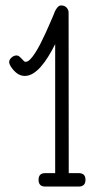

<svg xmlns="http://www.w3.org/2000/svg" viewBox="-20 -686 334 705"><path d="M18.6 -443.4C33.9 -419.3 51.3 -407.2 70.8 -407.2C81.2 -407.2 91.4 -410.2 101.3 -416.3C111.2 -422.3 120.8 -430.6 130.1 -441.2C139.4 -451.7 148.4 -464.1 157.2 -478.3C166 -492.4 174.5 -507.6 182.6 -523.9V-50.3H146C129.7 -50.3 121.6 -42.2 121.6 -25.9C121.6 -9.3 129.7 -1 146 -1H269C285.6 -1 293.9 -9.3 293.9 -25.9C293.9 -42.2 285.6 -50.3 269 -50.3H232.4L231.9 -640.1C231.9 -646.6 229.5 -652.6 224.6 -658C219.7 -663.3 213.1 -666 204.6 -666C200 -666 196.1 -664.3 192.9 -660.9C189.6 -657.5 186.8 -653.6 184.3 -649.2C181.9 -644.8 179.9 -640.5 178.5 -636.2C177 -632 175.8 -628.9 174.8 -627L162.6 -598.9L146.7 -563.2C141 -550.7 135 -538.2 128.7 -525.9C122.3 -513.5 116 -502.4 109.6 -492.4C103.3 -482.5 97.1 -474.4 91.1 -468.3C85 -462.1 79.4 -459 74.2 -459C71.6 -459 69.2 -460.2 66.9 -462.6L59.3 -470.7C56.6 -473.6 53.7 -476.3 50.8 -478.8C47.9 -481.2 44.6 -482.4 41 -482.4C34.2 -482.4 27.9 -479.8 22.2 -474.6C16.5 -469.4 13.7 -464 13.7 -458.5C13.7 -453.6 15.3 -448.6 18.6 -443.4Z"/></svg>

Font: Nathan
Style: Regular
Weight: 400
Designer: Peter Wiegel
Foundry: Peter Wiegel
Version: Version 1.001 2009